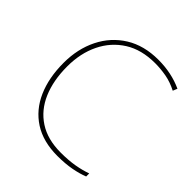

<svg xmlns="http://www.w3.org/2000/svg" viewBox="-198 -862 1010 1010"><g transform="rotate(45 307.0 -357.0)"><path d="M404.8 -699.2Q304.2 -699.2 234.4 -655.3Q164.1 -610.8 127 -534.4Q89.8 -458 89.8 -359.9Q89.8 -256.3 123 -178.7Q156.2 -101.1 222.2 -58.1Q288.1 -15.1 386.2 -15.1Q443.8 -15.1 489 -22.9Q534.2 -30.8 569.8 -43.9V-21Q537.1 -7.8 491 1Q444.8 9.8 386.2 9.8Q280.3 9.8 208 -36.6Q136.2 -83 99.6 -166Q63 -249 63 -359.9Q63 -463.9 104 -546.4Q145 -628.9 221.4 -676.5Q297.9 -724.1 404.8 -724.1Q502.4 -724.1 583 -687L572.8 -662.1Q529.8 -684.1 487.8 -691.7Q445.8 -699.2 404.8 -699.2Z"/></g></svg>

Font: Nokora Thin
Style: Regular
Weight: 100
Designer: Danh Hong
Version: Version 8.000; ttfautohint (v1.8.3)